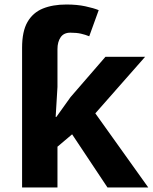

<svg xmlns="http://www.w3.org/2000/svg" viewBox="-20 -832 678 852"><path d="M78 0V-620Q78 -693 102 -734.5Q126 -776 170 -794Q214 -812 275 -812Q322 -812 359 -804Q396 -796 418 -787L376 -671Q359 -678 339.5 -682.5Q320 -687 292 -687Q263 -687 249 -666.5Q235 -646 235 -614V-446L227 -313H230L293 -401L448 -580H624L403 -329L638 0H457L300 -236L235 -181V0Z"/></svg>

Font: Menbere
Style: Regular
Weight: 400
Designer: Aleme Tadesse
Foundry: Sorkin Type Co
Version: Version 1.000